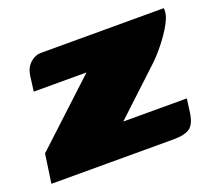

<svg xmlns="http://www.w3.org/2000/svg" viewBox="-86 -502 678 605"><g transform="rotate(-20 253.0 -199.5)"><path d="M272 -107H485L479 -62Q474 -25 457 -12.5Q440 0 402 0H-8L6 -97L216 -292H39L46 -345Q50 -370 66.5 -384.5Q83 -399 101 -399H514Q517 -378 501.5 -349.5Q486 -321 464 -293.5Q442 -266 423 -248Z"/></g></svg>

Font: Genos Black
Style: Italic
Weight: 900
Italic angle: -8°
Version: Version 1.010